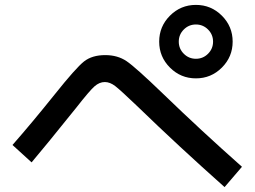

<svg xmlns="http://www.w3.org/2000/svg" viewBox="-20 -820 1040 784"><path d="M109 -157 31 -228Q110 -318 203 -434Q290 -543 323 -569Q356 -595 410 -595Q460 -595 496.5 -570.5Q533 -546 648 -435Q801 -287 968 -139L897 -56Q707 -225 542 -385Q472 -452 450.5 -468.5Q429 -485 408 -485Q386 -485 366 -467.5Q346 -450 292 -381Q161 -218 109 -157ZM886 -756Q930 -712 930 -650Q930 -588 886 -544Q842 -500 780 -500Q718 -500 674 -544Q630 -588 630 -650Q630 -712 674 -756Q718 -800 780 -800Q842 -800 886 -756ZM829.5 -600.5Q850 -621 850 -650Q850 -679 829.5 -699.5Q809 -720 780 -720Q751 -720 730.5 -699.5Q710 -679 710 -650Q710 -621 730.5 -600.5Q751 -580 780 -580Q809 -580 829.5 -600.5Z"/></svg>

Font: Mplus 1p Medium
Style: Regular
Weight: 500
Version: Version 1.061